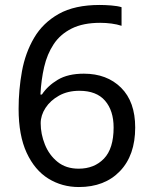

<svg xmlns="http://www.w3.org/2000/svg" viewBox="-20 -744 612 774"><path d="M55 -305Q55 -382 68.5 -456.5Q82 -531 117.5 -591.5Q153 -652 217 -688Q281 -724 382 -724Q403 -724 428.5 -722Q454 -720 470 -715V-640Q452 -646 429.5 -649Q407 -652 384 -652Q315 -652 269 -629Q223 -606 196.5 -566Q170 -526 158 -474Q146 -422 143 -363H149Q172 -398 213 -422.5Q254 -447 318 -447Q411 -447 468 -390.5Q525 -334 525 -230Q525 -118 463.5 -54Q402 10 298 10Q230 10 175 -24Q120 -58 87.5 -128Q55 -198 55 -305ZM297 -64Q360 -64 399 -104.5Q438 -145 438 -230Q438 -298 403.5 -338Q369 -378 300 -378Q253 -378 218 -358.5Q183 -339 163.5 -309Q144 -279 144 -247Q144 -204 161 -161.5Q178 -119 212 -91.5Q246 -64 297 -64Z"/></svg>

Font: Noto Sans Grantha
Style: Regular
Weight: 400
Designer: Monotype Design Team
Foundry: Monotype Imaging Inc.
Version: Version 2.003; ttfautohint (v1.8.4.7-5d5b)